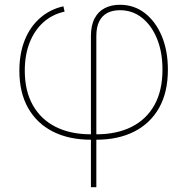

<svg xmlns="http://www.w3.org/2000/svg" viewBox="-20 -570 774 794"><path d="M356 204.1V-420.9Q356 -464.8 371.1 -493.7Q386.2 -522.5 413.3 -536.4Q440.4 -550.3 475.6 -550.3Q534.2 -550.3 578.9 -515.9Q623.5 -481.4 648.9 -420.9Q674.3 -360.4 674.3 -281.7Q674.3 -188.5 637.9 -124Q601.6 -59.6 535.2 -25.9Q468.8 7.8 378.4 7.8H356Q265.1 7.8 198.7 -25.9Q132.3 -59.6 96.2 -123.5Q60.1 -187.5 60.1 -277.8Q60.1 -348.6 82.3 -404.1Q104.5 -459.5 145.8 -495.6Q187 -531.7 242.2 -543.9L247.1 -522Q196.3 -510.7 159.4 -477.8Q122.6 -444.8 102.5 -393.8Q82.5 -342.8 82.5 -277.8Q82.5 -194.3 115.7 -135.3Q148.9 -76.2 210.2 -45.4Q271.5 -14.6 356 -14.6H378.4Q462.9 -14.6 524.2 -45.4Q585.4 -76.2 618.7 -135.7Q651.9 -195.3 651.9 -282.2Q651.9 -354.5 629.4 -409.7Q606.9 -464.8 567.4 -496.3Q527.8 -527.8 475.6 -527.8Q446.3 -527.8 424.6 -516.8Q402.8 -505.9 390.6 -482.2Q378.4 -458.5 378.4 -420.9V204.1Z"/></svg>

Font: Inter 16pt Thin
Style: Regular
Weight: 250
Version: Version 4.001;git-66647c0bb